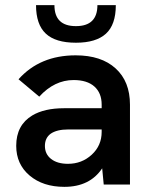

<svg xmlns="http://www.w3.org/2000/svg" viewBox="-20 -717 584 746"><path d="M383 0 377 -63Q329 9 230 9Q147 9 95 -35Q43 -79 43 -150.5Q43 -231 105.5 -268.5Q152.5 -296.5 229 -296.5H375V-310.5Q375 -355.5 346.8 -380.8Q318.5 -406 266 -406Q191.5 -406 132.5 -341.5L52 -409Q135 -502 274 -502Q373.5 -502 429.2 -451.2Q485 -400.5 485 -310.5V0ZM120 -697H191.5Q191.5 -615.5 275 -615.5Q358.5 -615.5 358.5 -697H430Q430 -621 391.5 -586Q353 -551 275 -551Q195.5 -551 157.8 -586.5Q120 -622 120 -697ZM154.5 -150Q154.5 -118 178.8 -99.2Q203 -80.5 244 -80.5Q298 -80.5 336.5 -116Q375 -151.5 375 -204.5V-214H245Q201 -214 177 -197.5Q154.5 -181 154.5 -150Z"/></svg>

Font: HK Grotesk SemiBold
Style: Regular
Weight: 600
Designer: Alfredo Marco Pradil
Foundry: Hanken Design Co.
Version: Version 3.001;FEAKit 1.0